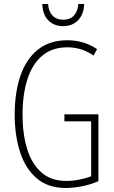

<svg xmlns="http://www.w3.org/2000/svg" viewBox="-20 -924 565 954"><path d="M300 -356H469V-24Q431 -7 388 1.5Q345 10 307 10Q219 10 163 -37.5Q107 -85 80 -167.5Q53 -250 53 -355Q53 -464 81.5 -547.5Q110 -631 168.5 -677.5Q227 -724 315 -724Q353 -724 389.5 -714Q426 -704 462 -680L445 -648Q411 -671 379 -680Q347 -689 316 -689Q239 -689 189.5 -647Q140 -605 116 -529.5Q92 -454 92 -355Q92 -259 114.5 -185Q137 -111 185 -68Q233 -25 309 -25Q342 -25 374.5 -31.5Q407 -38 433 -48V-321H300ZM398 -904Q397 -854 368.5 -824Q340 -794 293 -794Q250 -794 221 -822Q192 -850 190 -904H219Q221 -868 240.5 -847Q260 -826 294 -826Q329 -826 348 -847.5Q367 -869 369 -904Z"/></svg>

Font: Noto Sans Lao Looped ExtraCondensed ExtraLight
Style: Regular
Weight: 200
Width: 2
Designer: Mark Frömberg, Ben Mitchell
Foundry: The Fontpad Ltd
Version: Version 1.002; ttfautohint (v1.8.4.7-5d5b)